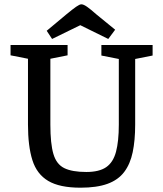

<svg xmlns="http://www.w3.org/2000/svg" viewBox="-20 -857 757 892"><path d="M354 15Q257 15 204 -16.5Q151 -48 130.5 -113Q110 -178 110 -278V-584L29 -600V-648H294V-600L214 -584V-278Q214 -190 228 -142Q242 -94 278.5 -76Q315 -58 381 -58Q441 -58 473.5 -80.5Q506 -103 519 -152Q532 -201 532 -278V-583L451 -599V-648H689V-599L608 -583V-278Q608 -205 596.5 -150Q585 -95 557 -58Q529 -21 479.5 -3Q430 15 354 15ZM222 -676 197 -714 288 -790Q317 -814 333.5 -825.5Q350 -837 358 -837Q368 -837 384.5 -825.5Q401 -814 428 -790L515 -719L483 -676L353 -740Z"/></svg>

Font: Faustina Medium
Style: Regular
Weight: 500
Designer: Alfonso Garcia
Foundry: http://www.omnibus-type.com
Version: Version 1.200